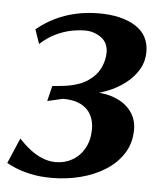

<svg xmlns="http://www.w3.org/2000/svg" viewBox="-51 -595 553 645"><g transform="rotate(5 225.0 -272.0)"><path d="M147 10.5Q105.5 10.5 73.8 3.2Q42 -4 21.8 -13Q1.5 -22 -6 -26.5L30.5 -112Q48 -93 67.8 -77.5Q87.5 -62 109.8 -52.8Q132 -43.5 155.5 -43.5Q186 -43.5 211.5 -58Q237 -72.5 252.2 -100Q267.5 -127.5 267.5 -165.5Q267.5 -192 256.2 -213Q245 -234 221.5 -245.8Q198 -257.5 162 -257.5L109.5 -245.5L122 -297L160.5 -301Q211.5 -307.5 240.5 -327.2Q269.5 -347 281.8 -373.2Q294 -399.5 294 -425Q294 -458 270 -475.2Q246 -492.5 216 -492.5Q194 -492.5 169 -487.5Q144 -482.5 117.8 -470Q91.5 -457.5 65.5 -434L49 -482Q76 -504.5 108.5 -520.8Q141 -537 178.5 -545.5Q216 -554 257.5 -554Q334.5 -554 380.8 -524.8Q427 -495.5 427 -439Q427 -406 411 -379Q395 -352 367.8 -331Q340.5 -310 305.2 -296.5Q270 -283 232 -278L226.5 -286Q283 -293.5 323.8 -280.2Q364.5 -267 386.5 -239.5Q408.5 -212 408.5 -175.5Q408.5 -130 386.5 -95.2Q364.5 -60.5 327.5 -37Q290.5 -13.5 243.8 -1.5Q197 10.5 147 10.5Z"/></g></svg>

Font: Merriweather 48pt SemiBold
Style: Italic
Weight: 600
Italic angle: -7.8°
Designer: Eben Sorkin
Foundry: Eben Sorkin
Version: Version 2.101